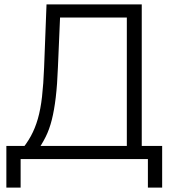

<svg xmlns="http://www.w3.org/2000/svg" viewBox="-20 -725 774 875"><path d="M72 -35Q101 -69 120.5 -104.5Q140 -140 152.5 -183.5Q165 -227 171.5 -284Q178 -341 181 -418L192 -705H626V-40H558V-645H220L255 -676L244 -419Q241 -339 234 -280.5Q227 -222 216 -178.5Q205 -135 188 -101Q171 -67 148 -35ZM95 0V-60H645V0ZM74 130H9V-60H123V0H74ZM654 130V0H606V-60H719V130Z"/></svg>

Font: TikTok Sans 24pt Light
Style: Regular
Weight: 300
Version: Version 4.000